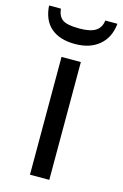

<svg xmlns="http://www.w3.org/2000/svg" viewBox="-141 -792 541 844"><g transform="rotate(15 129.5 -370.0)"><path d="M172.9 0H85V-536.1H172.9ZM126.5 -606Q57.6 -606 17.8 -639.6Q-22 -673.3 -26.4 -740.2H27.3Q31.2 -705.6 51.8 -691.2Q72.3 -676.8 128.4 -676.8Q177.7 -676.8 201.7 -692.1Q225.6 -707.5 229.5 -740.2H284.7Q278.3 -676.3 236.3 -641.1Q194.3 -606 126.5 -606Z"/></g></svg>

Font: NotoPenekeko
Style: Regular
Weight: 400
Designer: Monotype Design team
Foundry: Monotype Imaging Inc.
Version: Version 1.04